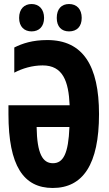

<svg xmlns="http://www.w3.org/2000/svg" viewBox="-20 -924 540 954"><path d="M323 -768C362 -768 386 -792 386 -835C386 -878 362 -904 323 -904C286 -904 262 -880 262 -835C262 -791 286 -768 323 -768ZM137 -768C174 -768 199 -792 199 -835C199 -878 174 -904 137 -904C101 -904 75 -880 75 -835C75 -791 101 -768 137 -768ZM242 10C392 10 472 -107 472 -357C472 -598 392 -725 215 -725C141 -725 91 -708 51 -688V-563C91 -584 140 -599 192 -599C292 -599 321 -521 326 -401H22V-357C22 -100 97 10 242 10ZM243 -113C192 -113 164 -160 162 -293H325C320 -160 294 -113 243 -113Z"/></svg>

Font: Noto Sans Mono ExtraCondensed ExtraBold
Style: Regular
Weight: 800
Width: 2
Designer: Monotype Design Team
Foundry: Monotype Imaging Inc.
Version: Version 2.014